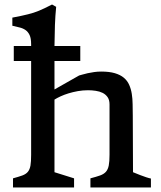

<svg xmlns="http://www.w3.org/2000/svg" viewBox="-20 -823 706 843"><path d="M37.1 -40Q62.5 -46.9 78.4 -52.7Q94.2 -58.6 102.5 -68.8Q110.8 -79.1 113.8 -96.2Q116.7 -113.3 116.7 -142.6V-555.2H40.5V-621.1H116.7V-628.4Q116.7 -654.8 109.9 -669.2Q103 -683.6 91.6 -691.4Q80.1 -699.2 65.2 -702.6Q50.3 -706.1 34.2 -710V-745.6Q56.6 -750 73.2 -753.4Q89.8 -756.8 103 -760.3Q116.2 -763.7 127.7 -767.3Q139.2 -771 151.1 -775.9Q163.1 -780.8 176.8 -787.4Q190.4 -793.9 208.5 -803.2L226.6 -793Q222.7 -754.4 221.2 -712.9Q219.7 -671.4 219.2 -621.1H332.5V-555.2H219.2V-430.2Q235.8 -439.9 254.4 -450.2Q270 -459 289.3 -470Q308.6 -481 327.6 -491.7Q332 -492.7 341.8 -495.6Q351.6 -498.5 364.7 -501.5Q377.9 -504.4 393.3 -506.6Q408.7 -508.8 424.3 -508.8Q460 -508.8 484.1 -501.7Q508.3 -494.6 523.7 -481.7Q539.1 -468.8 547.1 -450.7Q555.2 -432.6 558.6 -411.1Q562 -389.6 562.3 -365.5Q562.5 -341.3 563 -315.4L564 -66.9Q580.6 -59.6 595.7 -54.2Q608.4 -49.3 621.6 -44.9Q634.8 -40.5 642.6 -39.1V0H377V-40Q403.3 -46.9 419.7 -52.7Q436 -58.6 445.1 -68.8Q454.1 -79.1 457.5 -96.4Q460.9 -113.8 460.9 -143.6V-364.7Q460.9 -384.3 452.4 -396.5Q443.8 -408.7 430.4 -415.3Q417 -421.9 400.1 -424.3Q383.3 -426.8 366.7 -426.8Q343.8 -426.8 321.8 -422.9Q299.8 -418.9 280.8 -413.1Q261.7 -407.2 245.8 -399.9Q230 -392.6 219.2 -385.7V-66.9L305.2 -40V0H37.1Z"/></svg>

Font: Donegal One
Style: Regular
Weight: 400
Designer: Gary Lonergan
Foundry: Sorkin Type Co.
Version: Version 1.004